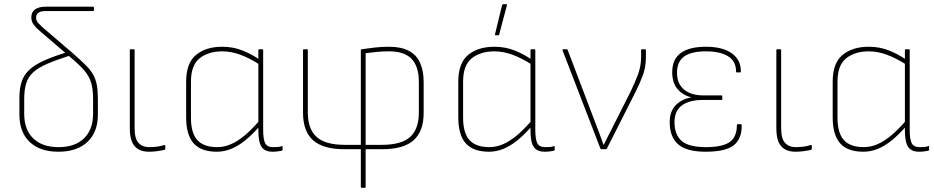

<svg xmlns="http://www.w3.org/2000/svg" viewBox="-20 -715 4477 920"><path d="M260 12Q171 12 122 -35Q73 -82 73 -165V-246Q73 -292 84 -324.5Q95 -357 121 -381Q147 -405 191.5 -425Q236 -445 302 -465L318 -450Q250 -428 206 -409Q162 -390 138.5 -368Q115 -346 105.5 -315.5Q96 -285 96 -240V-170Q96 -94 139 -52Q182 -10 261 -10Q339 -10 382.5 -52Q426 -94 426 -170V-240Q426 -290 416 -321Q406 -352 382.5 -379Q359 -406 316 -442L169 -568Q151 -583 140.5 -598Q130 -613 130 -632Q130 -657 148 -670Q166 -683 200 -683H427Q430 -683 430 -679V-665Q430 -662 427 -662H198Q153 -662 153 -631Q153 -616 162.5 -605.5Q172 -595 184 -584L330 -459Q366 -427 389.5 -404Q413 -381 426 -358Q439 -335 444 -307.5Q449 -280 449 -240V-165Q449 -82 399 -35Q349 12 260 12Z M694 12Q663 12 642.5 0Q622 -12 612 -36.5Q602 -61 602 -101V-475Q602 -479 606 -479H621Q625 -479 625 -475V-101Q625 -51 643.5 -30.5Q662 -10 695 -10Q715 -10 733.5 -12.5Q752 -15 767 -20Q772 -21 772 -17V-2Q772 2 768 3Q756 6 735.5 9Q715 12 694 12Z M1019 12Q943 12 907.5 -28.5Q872 -69 872 -152V-324Q872 -413 919.5 -452Q967 -491 1045 -491Q1098 -491 1143.5 -472.5Q1189 -454 1224 -429L1225 -405Q1175 -437 1131 -453Q1087 -469 1045 -469Q979 -469 937 -436Q895 -403 895 -324V-151Q895 -78 925.5 -44Q956 -10 1021 -10Q1054 -10 1086.5 -24Q1119 -38 1153 -66.5Q1187 -95 1224 -138V-110Q1188 -69 1154.5 -42Q1121 -15 1087.5 -1.5Q1054 12 1019 12ZM1286 12Q1249 12 1233.5 -11Q1218 -34 1218 -88V-112V-121V-415V-425V-475Q1218 -479 1222 -479H1237Q1241 -479 1241 -475V-92Q1241 -48 1250.5 -29Q1260 -10 1288 -10Q1298 -10 1309.5 -10.5Q1321 -11 1331 -15Q1334 -17 1334 -13V2Q1334 4 1333.5 5Q1333 6 1331 7Q1323 9 1310.5 10.5Q1298 12 1286 12Z M1713 185Q1709 185 1709 181V0H1631Q1528 0 1480 -43Q1432 -86 1432 -174V-475Q1432 -479 1436 -479H1451Q1455 -479 1455 -475V-176Q1455 -97 1497 -59Q1539 -21 1631 -21H1709V-475Q1709 -479 1713 -479Q1746 -484 1778 -487.5Q1810 -491 1844 -491Q1901 -491 1938 -472Q1975 -453 1992.5 -415Q2010 -377 2010 -322V-174Q2010 -86 1962 -43Q1914 0 1810 0H1732V181Q1732 185 1729 185ZM1732 -21H1810Q1904 -21 1945.5 -59Q1987 -97 1987 -176V-324Q1987 -395 1953 -432Q1919 -469 1844 -469Q1811 -469 1783 -466Q1755 -463 1732 -460Z M2323 12Q2247 12 2211.5 -28.5Q2176 -69 2176 -152V-324Q2176 -413 2223.5 -452Q2271 -491 2349 -491Q2402 -491 2447.5 -472.5Q2493 -454 2528 -429L2529 -405Q2479 -437 2435 -453Q2391 -469 2349 -469Q2283 -469 2241 -436Q2199 -403 2199 -324V-151Q2199 -78 2229.5 -44Q2260 -10 2325 -10Q2358 -10 2390.5 -24Q2423 -38 2457 -66.5Q2491 -95 2528 -138V-110Q2492 -69 2458.5 -42Q2425 -15 2391.5 -1.5Q2358 12 2323 12ZM2590 12Q2553 12 2537.5 -11Q2522 -34 2522 -88V-112V-121V-415V-425V-475Q2522 -479 2526 -479H2541Q2545 -479 2545 -475V-92Q2545 -48 2554.5 -29Q2564 -10 2592 -10Q2602 -10 2613.5 -10.5Q2625 -11 2635 -15Q2638 -17 2638 -13V2Q2638 4 2637.5 5Q2637 6 2635 7Q2627 9 2614.5 10.5Q2602 12 2590 12ZM2355 -546Q2351 -546 2352 -551L2386 -691Q2388 -695 2391 -695H2407Q2410 -695 2409 -690L2372 -550Q2371 -546 2368 -546Z M2861 0Q2858 0 2857 -3L2675 -475Q2674 -479 2679 -479H2696Q2699 -479 2700 -476L2830 -134Q2841 -105 2851.5 -77.5Q2862 -50 2872 -21H2873Q2888 -51 2902.5 -80Q2917 -109 2932 -138L3003 -279Q3021 -316 3036.5 -357Q3052 -398 3052 -442V-476Q3052 -479 3056 -479H3071Q3075 -479 3075 -475V-442Q3075 -393 3059.5 -352Q3044 -311 3023 -270L2888 -3Q2887 0 2883 0Z M3361 12Q3270 12 3229.5 -23.5Q3189 -59 3189 -130Q3189 -181 3217.5 -210.5Q3246 -240 3291 -248V-249Q3249 -260 3225 -290Q3201 -320 3201 -369Q3201 -431 3242 -461Q3283 -491 3363 -491Q3442 -491 3486 -460Q3530 -429 3530 -373Q3530 -368 3526 -368H3510Q3507 -368 3507 -372Q3507 -422 3468.5 -445.5Q3430 -469 3363 -469Q3293 -469 3258.5 -444.5Q3224 -420 3224 -366Q3224 -314 3257.5 -286Q3291 -258 3349 -258H3437Q3441 -258 3441 -254V-240Q3441 -236 3437 -236H3347Q3283 -236 3247.5 -210Q3212 -184 3212 -130Q3212 -69 3246.5 -39.5Q3281 -10 3362 -10Q3442 -10 3476.5 -34.5Q3511 -59 3511 -116Q3511 -120 3515 -120H3530Q3534 -120 3534 -115Q3535 -50 3496 -19Q3457 12 3361 12Z M3792 12Q3761 12 3740.5 0Q3720 -12 3710 -36.5Q3700 -61 3700 -101V-475Q3700 -479 3704 -479H3719Q3723 -479 3723 -475V-101Q3723 -51 3741.5 -30.5Q3760 -10 3793 -10Q3813 -10 3831.5 -12.5Q3850 -15 3865 -20Q3870 -21 3870 -17V-2Q3870 2 3866 3Q3854 6 3833.5 9Q3813 12 3792 12Z M4117 12Q4041 12 4005.5 -28.5Q3970 -69 3970 -152V-324Q3970 -413 4017.5 -452Q4065 -491 4143 -491Q4196 -491 4241.5 -472.5Q4287 -454 4322 -429L4323 -405Q4273 -437 4229 -453Q4185 -469 4143 -469Q4077 -469 4035 -436Q3993 -403 3993 -324V-151Q3993 -78 4023.5 -44Q4054 -10 4119 -10Q4152 -10 4184.5 -24Q4217 -38 4251 -66.5Q4285 -95 4322 -138V-110Q4286 -69 4252.5 -42Q4219 -15 4185.5 -1.5Q4152 12 4117 12ZM4384 12Q4347 12 4331.5 -11Q4316 -34 4316 -88V-112V-121V-415V-425V-475Q4316 -479 4320 -479H4335Q4339 -479 4339 -475V-92Q4339 -48 4348.5 -29Q4358 -10 4386 -10Q4396 -10 4407.5 -10.5Q4419 -11 4429 -15Q4432 -17 4432 -13V2Q4432 4 4431.5 5Q4431 6 4429 7Q4421 9 4408.5 10.5Q4396 12 4384 12Z"/></svg>

Font: Sofia Sans Thin
Style: Regular
Weight: 250
Designer: Botio Nikoltchev, Ani Petrova
Foundry: lettersoup
Version: Version 4.101